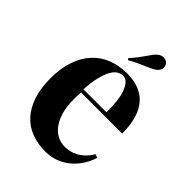

<svg xmlns="http://www.w3.org/2000/svg" viewBox="-210 -810 925 925"><g transform="rotate(45 252.0 -348.0)"><path d="M318.4 -68.4Q333.5 -68.4 350.1 -71.5Q366.7 -74.7 383.8 -83.5Q400.9 -92.3 417.7 -107.9Q434.6 -123.5 449.7 -148.4L467.8 -141.6Q459 -113.3 442.1 -85.4Q425.3 -57.6 400.4 -35.4Q375.5 -13.2 342.3 0.5Q309.1 14.2 267.6 14.2Q216.8 14.2 174.6 -2Q132.3 -18.1 101.8 -51Q71.3 -84 54.2 -134.5Q37.1 -185.1 37.1 -253.4Q37.1 -322.8 55.4 -375Q73.7 -427.2 106.2 -461.9Q138.7 -496.6 183.6 -513.9Q228.5 -531.2 281.7 -531.2Q325.7 -531.2 360.4 -518.6Q395 -505.9 419.4 -479Q443.8 -452.1 456.8 -409.9Q469.7 -367.7 469.7 -309.1H189.9Q189 -297.9 188.5 -285.9Q188 -273.9 188 -261.7Q188 -209.5 199.5 -172.9Q210.9 -136.2 229.5 -113Q248 -89.8 271.2 -79.1Q294.4 -68.4 318.4 -68.4ZM275.9 -509.8Q258.8 -509.8 244.1 -499.5Q229.5 -489.3 217.8 -467.3Q206.1 -445.3 198 -410.9Q189.9 -376.5 187 -328.1H343.8Q344.2 -364.7 340.8 -397.7Q337.4 -430.7 328.9 -455.6Q320.3 -480.5 307.1 -495.1Q293.9 -509.8 275.9 -509.8ZM381.3 -695.8Q390.1 -683.6 386.7 -668.5Q385.3 -662.1 381.1 -655.5Q377 -648.9 370.1 -644Q359.9 -636.2 348.1 -630.6Q336.4 -625 321 -618.4Q305.7 -611.8 285.6 -602.8Q265.6 -593.8 239.7 -579.1L233.4 -586.9Q253.9 -609.4 267.1 -627.2Q280.3 -645 289.6 -658.7Q298.8 -672.4 306.9 -682.9Q314.9 -693.4 325.2 -701.2Q333.5 -707 342.5 -709.2Q351.6 -711.4 359.9 -709Q372.6 -707 381.3 -695.8Z"/></g></svg>

Font: SVN-Playfair Display
Style: Bold
Weight: 700
Designer: Claus Eggers Sørensen
Foundry: Claus Eggers Sørensen
Version: Version 1.004;PS 001.004;hotconv 1.0.70;makeotf.lib2.5.58329